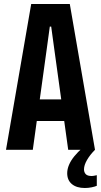

<svg xmlns="http://www.w3.org/2000/svg" viewBox="-20 -749 505 960"><path d="M10 0 136 -729H329L455 0H321L252 -499L236 -616H229L213 -499L144 0ZM153 -144 166 -252H299L312 -144ZM404 191Q363 191 339.5 171.5Q316 152 316 117Q316 97 325 75.5Q334 54 351.5 32.5Q369 11 393 -10H453L455 0Q430 25 415 51Q400 77 400 98Q400 112 408.5 121.5Q417 131 438 131Q445 131 451.5 129.5Q458 128 464 127V180Q455 184 438.5 187.5Q422 191 404 191Z"/></svg>

Font: Mona Sans Condensed
Style: Bold
Weight: 700
Width: 3
Designer: Deni Anggara
Foundry: GitHub
Version: Version 2.000